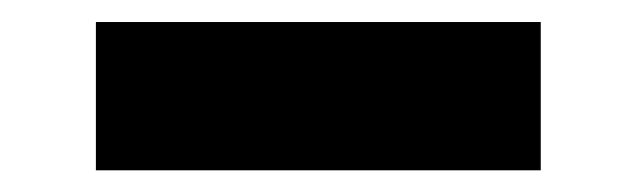

<svg xmlns="http://www.w3.org/2000/svg" viewBox="-20 -157 587 177"><path d="M68.4 0V-136.7H478.5V0Z"/></svg>

Font: DatCub
Style: Bold
Weight: 700
Designer: GGBot
Version: 1.00